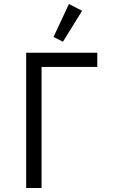

<svg xmlns="http://www.w3.org/2000/svg" viewBox="-20 -941 568 961"><path d="M295 -732 248 -756 325 -921 391 -887ZM111 -677H467V-606H188V0H111Z"/></svg>

Font: PlemolJP
Style: Regular
Weight: 400
Monospace: yes
Version: v2.0.4; ttfautohint (v1.8.4.7-5d5b-dirty) -l 6 -r 45 -G 200 